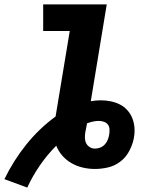

<svg xmlns="http://www.w3.org/2000/svg" viewBox="-43 -755 663 867"><path d="M80 92 -23 54Q17 -29 75 -101.5Q133 -174 208 -229L272 -615H152V-735H439L367 -298Q378 -300 389.5 -301Q401 -302 413 -302Q435 -302 457 -297.5Q479 -293 498 -283.5Q517 -274 531.5 -258Q546 -242 554 -222.5Q562 -203 564 -180.5Q566 -158 562 -135Q562 -134 561.5 -132.5Q561 -131 561 -129Q555 -100 540 -72Q525 -44 500 -25Q475 -6 445 1Q415 8 386 8Q357 8 330 1.5Q303 -5 279.5 -18.5Q256 -32 238.5 -52Q221 -72 211 -97Q170 -56 137 -8Q104 40 80 92ZM386 -84Q398 -84 409.5 -88.5Q421 -93 430 -102.5Q439 -112 443.5 -123.5Q448 -135 450 -147Q452 -159 451.5 -171Q451 -183 444.5 -192Q438 -201 426.5 -205Q415 -209 403 -209Q390 -209 376.5 -206Q363 -203 350 -198Q348 -187 346 -177Q344 -167 342 -156Q340 -144 340.5 -131Q341 -118 346.5 -107.5Q352 -97 362.5 -90.5Q373 -84 386 -84Z"/></svg>

Font: Iosevka Curly HvExObl
Style: Regular
Weight: 900
Width: 7
Italic angle: -9°
Monospace: yes
Designer: Belleve Invis
Foundry: Belleve Invis
Version: Version 11.1.0; ttfautohint (v1.8.3)